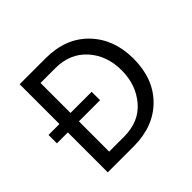

<svg xmlns="http://www.w3.org/2000/svg" viewBox="-154 -799 969 969"><g transform="rotate(-45 330.5 -314.5)"><path d="M22 -285V-345H330V-285ZM100 0V-629H285Q429 -629 513.5 -541Q598 -453 598 -314Q598 -171 512.5 -85.5Q427 0 285 0ZM179 -69H285Q393 -69 453.5 -140.5Q514 -212 514 -315Q514 -420 451.5 -489.5Q389 -559 285 -559H179Z"/></g></svg>

Font: Karmilla
Style: Regular
Weight: 400
Designer: Jonathan Pinhorn
Version: Version 1.000